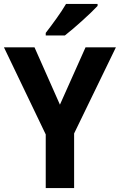

<svg xmlns="http://www.w3.org/2000/svg" viewBox="-20 -1005 608 974"><path d="M475 -975V-985H315C289 -940 245 -881 212 -838V-825H309C358 -863 441 -938 475 -975ZM284 -474 155 -765H0L212 -323V-51H356V-328L568 -765H414Z"/></svg>

Font: Noto Sans Tamil UI SemiCondensed
Style: Bold
Weight: 700
Width: 4
Designer: Jelle Bosma - Monotype Design Team
Foundry: Monotype Imaging Inc.
Version: Version 2.004